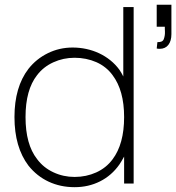

<svg xmlns="http://www.w3.org/2000/svg" viewBox="-20 -780 748 816"><path d="M548 -750V0H507.5V-114.5Q494.5 -91 487.5 -81Q454.5 -34 405.2 -9.2Q356 15.5 297 15.5Q237 15.5 187 -7.8Q137 -31 101 -76Q41.5 -154.5 41.5 -282.5Q41.5 -410 101 -487.5Q134.5 -530 183.5 -554Q232.5 -578 288.5 -578Q318.5 -578 347.2 -571.8Q376 -565.5 401.5 -553.5Q427 -541.5 449 -523.8Q471 -506 487.5 -483.5Q498 -467.5 504 -455V-750ZM507.5 -282.5Q507.5 -395.5 458.5 -460.5Q445.5 -478.5 428 -492.5Q410.5 -506.5 389.5 -515.8Q368.5 -525 345 -529.8Q321.5 -534.5 297 -534.5Q249 -534.5 206.8 -515.2Q164.5 -496 137.5 -460.5Q88.5 -398 88.5 -282.5Q88.5 -166.5 137.5 -104Q164.5 -67.5 206.8 -47.8Q249 -28 297 -28Q346.5 -28 389 -47.2Q431.5 -66.5 458.5 -103Q507.5 -168 507.5 -282.5ZM658.5 -572.5Q649.5 -572.5 646 -574L649 -601Q671 -600 676 -613.5Q681.5 -628 681 -644.5Q680.5 -653 680.5 -658.5Q680.5 -664 680.5 -666.5H646V-760H708.5V-635Q708.5 -606 695.5 -589.2Q682.5 -572.5 658.5 -572.5Z"/></svg>

Font: Russisch Sans ExtraLight
Style: Regular
Weight: 200
Width: 4
Designer: Michael Sharanda (font) & Cristiano Sobral (main changes)
Foundry: Michael Sharanda
Version: Version 2.00;September 8, 2020;FontCreator 13.0.0.2681 64-bi